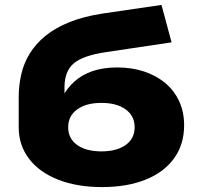

<svg xmlns="http://www.w3.org/2000/svg" viewBox="-20 -749 824 780"><path d="M394 11Q293 11 216.5 -19Q140 -49 98 -104Q56 -159 56 -232V-353Q56 -402 66.5 -447.5Q77 -493 101.5 -532.5Q126 -572 165.5 -604Q205 -636 262 -659Q319 -682 397 -694L636 -729L677 -577L409 -537Q316 -523 279 -491Q242 -459 242 -394V-349H230Q252 -391 283 -418.5Q314 -446 357 -460.5Q400 -475 456 -475Q516 -475 565.5 -458.5Q615 -442 651.5 -411.5Q688 -381 708 -337.5Q728 -294 728 -240Q728 -162 687 -105.5Q646 -49 571 -19Q496 11 394 11ZM392 -134Q454 -134 490.5 -160Q527 -186 527 -232Q527 -278 490.5 -304.5Q454 -331 392 -331Q330 -331 293.5 -304.5Q257 -278 257 -232Q257 -186 293.5 -160Q330 -134 392 -134Z"/></svg>

Font: Nunito Sans 10pt Expanded Black
Style: Regular
Weight: 900
Width: 7
Designer: Vernon Adams
Foundry: Vernon Adams
Version: Version 3.101;gftools[0.9.27]